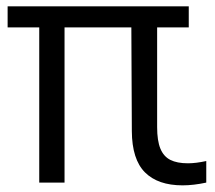

<svg xmlns="http://www.w3.org/2000/svg" viewBox="-20 -562 664 592"><path d="M616 -65.5V1Q576.5 9.5 543 9.5Q467 9.5 427 -30.5Q387 -70.5 386.5 -157.5L385 -477.5H179V1H101V-477.5H3.5V-542.5H562V-477.5H464.5V-170Q464.5 -128 474.5 -103.8Q484.5 -79.5 505.2 -69Q526 -58.5 559.5 -58.5Q584 -58.5 616 -65.5Z"/></svg>

Font: Encode Sans Semi Condensed
Style: Regular
Weight: 400
Width: 4
Designer: Multiple Designers
Foundry: Impallari Type
Version: Version 2.000